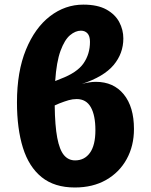

<svg xmlns="http://www.w3.org/2000/svg" viewBox="-20 -798 655 835"><path d="M342.6 -777.9Q404.1 -777.9 442.6 -756.7Q481 -735.4 498.7 -701.8Q516.4 -668.2 516.4 -630.8Q516.4 -565.6 474.1 -515.1Q431.8 -464.6 335.9 -432.8Q369.7 -442.1 396.9 -442.1Q473.8 -442.1 518.2 -387.7Q562.6 -333.3 562.6 -236.9Q562.6 -163.6 530.8 -105.9Q499 -48.2 441.3 -15.4Q383.6 17.4 305.6 17.4Q216.9 17.4 161.3 -27.4Q105.6 -72.3 79.7 -155.4Q53.8 -238.5 53.8 -352.8Q53.8 -486.7 92.8 -581.8Q131.8 -676.9 197.4 -727.4Q263.1 -777.9 342.6 -777.9ZM331.8 -664.6Q308.2 -664.6 284.6 -644.9Q261 -625.1 243.3 -577.2Q225.6 -529.2 220 -445.6L243.1 -454.9Q315.4 -482.1 343.3 -522.6Q371.3 -563.1 371.3 -615.9Q371.3 -641 360.5 -652.8Q349.7 -664.6 331.8 -664.6ZM237.9 -348.2 217.9 -339.5Q219 -250.8 229 -198.5Q239 -146.2 258.2 -123.3Q277.4 -100.5 306.7 -100.5Q347.7 -100.5 371.3 -133.6Q394.9 -166.7 394.9 -231.8Q394.9 -296.4 374.9 -331.8Q354.9 -367.2 313.3 -367.2Q295.9 -367.2 278.7 -362.3Q261.5 -357.4 237.9 -348.2Z"/></svg>

Font: FiraCode Nerd Font
Style: Bold
Weight: 700
Designer: Carrois Corporate, Edenspiekermann AG, Nikita Prokopov
Foundry: Carrois Corporate, Edenspiekermann AG, Nikita Prokopov
Version: Version 6.002;Nerd Fonts 2.1.0